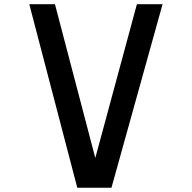

<svg xmlns="http://www.w3.org/2000/svg" viewBox="-20 -886 905 906"><path d="M118.2 -866.2 344.7 0H505.9L747.1 -866.2H626L429.7 -140.6L239.3 -866.2Z"/></svg>

Font: OCR-B
Style: Regular
Weight: 400
Version: 1.1